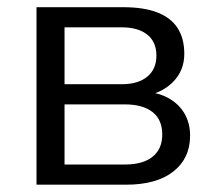

<svg xmlns="http://www.w3.org/2000/svg" viewBox="-20 -506 587 526"><path d="M80 0V-486.3H317Q374.7 -486.3 411.8 -471.6Q448.9 -456.9 466.9 -428.6Q484.9 -400.4 484.9 -358.3Q484.9 -311.8 452.6 -280.1Q420.3 -248.3 367.8 -242.3V-255.3Q409.1 -254.3 438.9 -238.6Q468.7 -222.9 484.8 -196.1Q500.8 -169.3 500.8 -134.3Q500.8 -72.4 455 -36.2Q409.1 0 325 0ZM156.8 -55.3H321.9Q371.4 -55.3 397.9 -76.5Q424.5 -97.7 424.5 -137.6Q424.5 -178.1 397.9 -199Q371.4 -220 321.9 -220H156.8ZM156.8 -275.3H313.5Q358.5 -275.3 383.5 -296Q408.5 -316.8 408.5 -353.7Q408.5 -391.1 383.5 -411.1Q358.5 -431.1 313.5 -431.1H156.8Z"/></svg>

Font: Nunito Sans 12pt ExtraLight
Style: Regular
Weight: 200
Designer: Vernon Adams
Foundry: Vernon Adams
Version: Version 3.101;gftools[0.9.27]